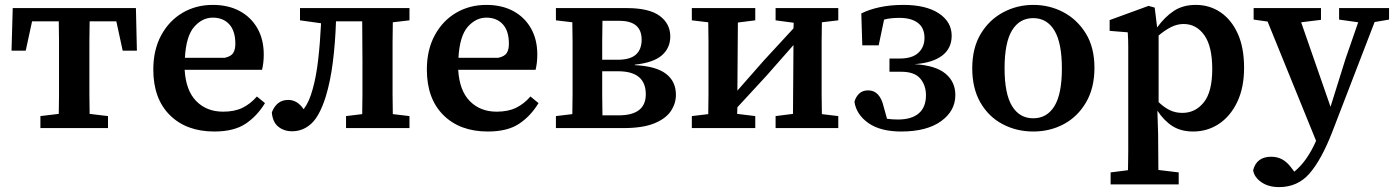

<svg xmlns="http://www.w3.org/2000/svg" viewBox="-20 -523 5700 784"><path d="M27 -316 32 -490H535L539 -316H481L455 -436H346Q345 -397 345 -353.5Q345 -310 345 -274V-215Q345 -180 345 -138Q345 -96 346 -58L421 -49V0H145V-49L220 -58Q221 -96 221 -138Q221 -180 221 -215V-274Q221 -310 221 -353.5Q221 -397 220 -436H111L85 -316Z M849 -451Q806 -451 773 -413.5Q740 -376 735 -287H898Q924 -293 932.5 -307Q941 -321 941 -344Q941 -397 916 -424Q891 -451 849 -451ZM855 14Q741 14 673.5 -53Q606 -120 606 -239Q606 -319 638 -378.5Q670 -438 725 -470.5Q780 -503 849 -503Q912 -503 958.5 -478Q1005 -453 1031 -407.5Q1057 -362 1057 -300Q1057 -282 1055 -266Q1053 -250 1050 -238H734Q739 -153 781.5 -110Q824 -67 891 -67Q938 -67 970.5 -83Q1003 -99 1029 -129L1062 -102Q1030 -49 982.5 -17.5Q935 14 855 14Z M1173 13Q1139 13 1116 -6Q1093 -25 1090 -64Q1099 -88 1115.5 -101.5Q1132 -115 1157 -115Q1194 -115 1220 -77Q1233 -95 1241.5 -114.5Q1250 -134 1257 -160Q1271 -209 1279 -277.5Q1287 -346 1291 -428L1205 -440V-490H1652V-440L1584 -432Q1583 -394 1583 -351.5Q1583 -309 1583 -274V-215Q1583 -180 1583 -137.5Q1583 -95 1584 -57L1652 -49V0H1393V-49L1459 -57Q1460 -95 1460 -137.5Q1460 -180 1460 -215V-274Q1460 -310 1459.5 -353.5Q1459 -397 1459 -436H1352Q1349 -347 1339 -268.5Q1329 -190 1310 -128Q1285 -49 1251 -18Q1217 13 1173 13Z M1966 -451Q1923 -451 1890 -413.5Q1857 -376 1852 -287H2015Q2041 -293 2049.5 -307Q2058 -321 2058 -344Q2058 -397 2033 -424Q2008 -451 1966 -451ZM1972 14Q1858 14 1790.5 -53Q1723 -120 1723 -239Q1723 -319 1755 -378.5Q1787 -438 1842 -470.5Q1897 -503 1966 -503Q2029 -503 2075.5 -478Q2122 -453 2148 -407.5Q2174 -362 2174 -300Q2174 -282 2172 -266Q2170 -250 2167 -238H1851Q1856 -153 1898.5 -110Q1941 -67 2008 -67Q2055 -67 2087.5 -83Q2120 -99 2146 -129L2179 -102Q2147 -49 2099.5 -17.5Q2052 14 1972 14Z M2439 -215Q2439 -178 2439 -134.5Q2439 -91 2440 -52H2506Q2617 -52 2617 -138Q2617 -232 2504 -232H2439ZM2250 0V-49L2317 -57Q2318 -95 2318 -137.5Q2318 -180 2318 -215V-274Q2318 -309 2318 -351.5Q2318 -394 2317 -432L2250 -440V-490H2539Q2631 -490 2674 -458Q2717 -426 2717 -374Q2717 -327 2682.5 -297Q2648 -267 2572 -259V-257Q2658 -253 2699 -222Q2740 -191 2740 -136Q2740 -100 2719 -69Q2698 -38 2651 -19Q2604 0 2526 0ZM2509 -438H2440Q2439 -399 2439 -354.5Q2439 -310 2439 -279H2502Q2553 -279 2576.5 -300Q2600 -321 2600 -361Q2600 -438 2509 -438Z M3147 -440V-490H3403V-440L3336 -432Q3335 -394 3335 -351.5Q3335 -309 3335 -274V-215Q3335 -180 3335 -137.5Q3335 -95 3336 -57L3403 -49V0H3147V-49L3218 -58L3220 -339L3110 -214L2991 -85L2990 -58L3064 -49V0H2805V-49L2872 -57Q2873 -95 2873 -137.5Q2873 -180 2873 -215V-274Q2873 -309 2873 -351.5Q2873 -394 2872 -432L2805 -440V-490H3064V-440L2993 -431L2991 -153L3100 -277L3220 -407L3221 -430Z M3660 14Q3575 14 3526 -20.5Q3477 -55 3469 -107Q3474 -127 3488 -140.5Q3502 -154 3525 -154Q3549 -154 3564.5 -137.5Q3580 -121 3587 -92L3602 -38Q3623 -35 3647 -35Q3702 -35 3731.5 -60Q3761 -85 3761 -134Q3761 -175 3737.5 -202.5Q3714 -230 3660 -230H3612V-284H3654Q3705 -284 3730 -307.5Q3755 -331 3755 -368Q3755 -409 3728 -429.5Q3701 -450 3653 -450Q3615 -450 3590 -443L3568 -338H3501L3497 -468Q3528 -484 3572 -493.5Q3616 -503 3669 -503Q3761 -503 3813.5 -468.5Q3866 -434 3866 -377Q3866 -325 3826.5 -295.5Q3787 -266 3714 -261Q3800 -256 3840.5 -222.5Q3881 -189 3881 -135Q3881 -70 3822.5 -28Q3764 14 3660 14Z M4199 14Q4131 14 4074 -16Q4017 -46 3983.5 -104Q3950 -162 3950 -244Q3950 -327 3984.5 -384.5Q4019 -442 4076 -472.5Q4133 -503 4199 -503Q4266 -503 4322.5 -473Q4379 -443 4414 -386Q4449 -329 4449 -246Q4449 -164 4415 -105.5Q4381 -47 4324.5 -16.5Q4268 14 4199 14ZM4199 -40Q4255 -40 4285.5 -89.5Q4316 -139 4316 -243Q4316 -348 4285.5 -398.5Q4255 -449 4199 -449Q4143 -449 4112.5 -399Q4082 -349 4082 -244Q4082 -140 4112.5 -90Q4143 -40 4199 -40Z M4813 -425Q4787 -425 4762 -412.5Q4737 -400 4711 -378V-106Q4734 -84 4757 -73Q4780 -62 4808 -62Q4861 -62 4895.5 -105Q4930 -148 4930 -241Q4930 -334 4897.5 -379.5Q4865 -425 4813 -425ZM4852 14Q4803 14 4768.5 -7.5Q4734 -29 4706 -71L4709 24Q4709 59 4709.5 96Q4710 133 4710 171L4793 181V230H4515V181L4586 172Q4587 132 4587 94.5Q4587 57 4587 20V-267Q4587 -305 4587 -332.5Q4587 -360 4585 -391L4511 -397V-441L4670 -499L4695 -492L4705 -411Q4737 -455 4774 -479Q4811 -503 4863 -503Q4919 -503 4963.5 -473Q5008 -443 5034 -386Q5060 -329 5060 -246Q5060 -165 5032 -106.5Q5004 -48 4957 -17Q4910 14 4852 14Z M5448 -443V-490H5652V-443L5593 -433L5420 16Q5376 129 5327.5 185Q5279 241 5203 241Q5159 241 5130 220.5Q5101 200 5097 172Q5111 117 5171 117Q5195 117 5215 127.5Q5235 138 5253 162L5265 178Q5293 155 5315 123Q5337 91 5354 52L5156 -435L5099 -443V-490H5374V-442L5293 -432L5413 -87L5474 -282L5526 -432Z"/></svg>

Font: Source Serif 4 SmText Semibold
Style: Regular
Weight: 600
Designer: Frank Grießhammer
Foundry: Adobe
Version: Version 4.005;hotconv 1.1.0;makeotfexe 2.6.0